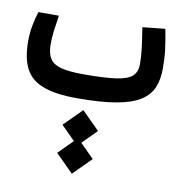

<svg xmlns="http://www.w3.org/2000/svg" viewBox="-77 -417 739 805"><g transform="rotate(10 293.0 -14.5)"><path d="M248.5 2.9Q158.7 2.9 105.2 -16.6Q51.8 -36.1 28.3 -80.1Q4.9 -124 4.9 -197.3Q4.9 -234.9 12 -269.5Q19 -304.2 26.4 -324.7H113.3Q106.9 -281.7 103.5 -256.3Q100.1 -231 100.1 -200.7Q100.1 -162.1 114.3 -140.1Q128.4 -118.2 162.8 -109.4Q197.3 -100.6 258.3 -100.6Q348.6 -100.6 397.5 -107.9Q446.3 -115.2 464.8 -133.3Q483.4 -151.4 483.4 -183.1Q483.4 -215.8 479 -251Q474.6 -286.1 466.3 -337.9L562.5 -348.1Q571.8 -299.3 576.4 -263.7Q581.1 -228 581.1 -182.1Q581.1 -136.7 567.1 -102.1Q553.2 -67.4 517.1 -43.9Q481 -20.5 416 -8.8Q351.1 2.9 248.5 2.9ZM281.7 318.4 206.1 242.7 266.6 182.1 207.5 123 283.2 47.4 358.9 123 298.3 183.6 357.4 242.7Z"/></g></svg>

Font: CaskaydiaCove NFP
Style: Regular
Weight: 400
Designer: Aaron Bell
Foundry: Saja Typeworks
Version: Version 2111.001; VTT 6.35;Nerd Fonts 3.1.1